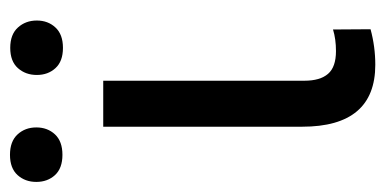

<svg xmlns="http://www.w3.org/2000/svg" viewBox="-223 -541 757 377"><g transform="rotate(-90 155.5 -352.5)"><path d="M185.5 -528.3V-133.3Q185.5 -102.5 199 -86.9Q212.4 -71.3 243.7 -71.3Q267.1 -71.3 286.1 -77.1L286.6 -3.4Q252.4 5.9 216.8 5.9Q95.2 5.9 95.2 -137.7V-528.3ZM-13.2 -659.7Q-13.2 -681.6 0.2 -696.5Q13.7 -711.4 40 -711.4Q66.4 -711.4 80.1 -696.5Q93.8 -681.6 93.8 -659.7Q93.8 -637.7 80.1 -623Q66.4 -608.4 40 -608.4Q13.7 -608.4 0.2 -623Q-13.2 -637.7 -13.2 -659.7ZM196.8 -658.7Q196.8 -680.7 210.2 -695.8Q223.6 -710.9 250 -710.9Q276.4 -710.9 290 -695.8Q303.7 -680.7 303.7 -658.7Q303.7 -636.7 290 -622.1Q276.4 -607.4 250 -607.4Q223.6 -607.4 210.2 -622.1Q196.8 -636.7 196.8 -658.7Z"/></g></svg>

Font: Roboto-ThirdPerson-AD3FC
Style: ThirdPerson-AD3FC
Weight: 400
Designer: Google
Version: Version 2.137; 2017